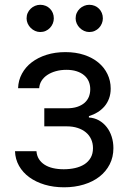

<svg xmlns="http://www.w3.org/2000/svg" viewBox="-20 -770 534 801"><path d="M132.1 -139.2Q133.5 -120.7 142.2 -106.7Q150.9 -92.7 165.7 -83.1Q180.4 -73.5 200.8 -68.7Q221.2 -63.9 245.7 -63.9Q271 -63.9 293.1 -68.9Q315.3 -73.9 332 -84.5Q348.7 -95.2 358.3 -111.9Q367.9 -128.6 367.9 -152Q367.9 -172.2 360.3 -189.1Q352.6 -206 338.2 -217.9Q323.9 -229.8 303.8 -236.3Q283.7 -242.9 258.5 -242.9H164.8V-318.2H258.5Q283.7 -318.2 302 -324.2Q320.3 -330.3 332.6 -340.9Q344.8 -351.6 350.7 -366.1Q356.5 -380.7 356.5 -397.7Q356.5 -415.8 350 -430.8Q343.4 -445.7 330.6 -456.3Q317.8 -467 299.4 -472.8Q280.9 -478.7 257.1 -478.7Q233.3 -478.7 212.9 -473Q192.5 -467.3 177.4 -457.2Q162.3 -447.1 153.4 -433.1Q144.5 -419 143.5 -402H55.4Q56.5 -435 71.6 -462.7Q86.6 -490.4 112.7 -510.3Q138.8 -530.2 174.5 -541.4Q210.2 -552.6 252.8 -552.6Q296.2 -552.6 331 -541Q365.8 -529.5 390.4 -509.1Q415.1 -488.6 428.4 -460.8Q441.8 -432.9 441.8 -400.6Q441.8 -377.5 434.8 -358.8Q427.9 -340.2 415.7 -326Q403.4 -311.8 386.9 -301.7Q370.4 -291.5 350.9 -285.5V-279.8Q373.9 -278.4 392.8 -267.8Q411.6 -257.1 425.1 -239.9Q438.6 -222.7 445.8 -200.1Q453.1 -177.6 453.1 -152Q453.1 -114.7 437.7 -84.5Q422.2 -54.3 394.9 -33Q367.5 -11.7 329.7 -0.2Q291.9 11.4 247.2 11.4Q203.5 11.4 166.5 0.4Q129.6 -10.7 102.5 -30.4Q75.3 -50.1 59.5 -77.9Q43.7 -105.8 42.6 -139.2ZM147.7 -636.4Q136.7 -636.4 126.4 -641Q116.1 -645.6 108.1 -653.6Q100.1 -661.6 95.5 -671.9Q90.9 -682.2 90.9 -693.2Q90.9 -705.6 95.5 -715.9Q100.1 -726.2 108.1 -733.8Q116.1 -741.5 126.4 -745.7Q136.7 -750 147.7 -750Q160.2 -750 170.5 -745.7Q180.8 -741.5 188.4 -733.8Q196 -726.2 200.3 -715.9Q204.5 -705.6 204.5 -693.2Q204.5 -682.2 200.3 -671.9Q196 -661.6 188.4 -653.6Q180.8 -645.6 170.5 -641Q160.2 -636.4 147.7 -636.4ZM352.3 -636.4Q341.3 -636.4 331 -641Q320.7 -645.6 312.7 -653.6Q304.7 -661.6 300.1 -671.9Q295.5 -682.2 295.5 -693.2Q295.5 -705.6 300.1 -715.9Q304.7 -726.2 312.7 -733.8Q320.7 -741.5 331 -745.7Q341.3 -750 352.3 -750Q364.7 -750 375 -745.7Q385.3 -741.5 392.9 -733.8Q400.6 -726.2 404.8 -715.9Q409.1 -705.6 409.1 -693.2Q409.1 -682.2 404.8 -671.9Q400.6 -661.6 392.9 -653.6Q385.3 -645.6 375 -641Q364.7 -636.4 352.3 -636.4Z"/></svg>

Font: Fast_Sans
Style: Regular
Weight: 400
Designer: Rasmus Andersson
Foundry: rsms
Version: Version 3.018;git-588b23468